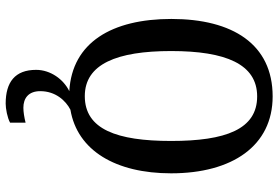

<svg xmlns="http://www.w3.org/2000/svg" viewBox="-176 -590 1005 694"><g transform="rotate(90 327.0 -242.5)"><path d="M354 240C372 240 405 234 423 224V168C403 173 384 176 369 176C335 176 309 158 309 115C309 60 343 23 376 6C524 -19 606 -158 606 -358C606 -580 506 -725 328 -725C139 -725 48 -580 48 -359C48 -144 133 0 309 10C266 31 232 78 232 130C232 206 276 240 354 240ZM327 -46C211 -46 164 -162 164 -358C164 -555 211 -669 328 -669C447 -669 489 -555 489 -358C489 -162 447 -46 327 -46Z"/></g></svg>

Font: Noto Serif Condensed Medium
Style: Regular
Weight: 500
Width: 3
Designer: Monotype Design Team
Foundry: Monotype Imaging Inc.
Version: Version 2.015